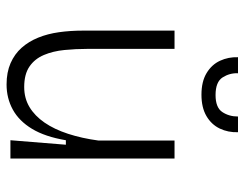

<svg xmlns="http://www.w3.org/2000/svg" viewBox="-102 -648 762 599"><g transform="rotate(90 279.5 -349.0)"><path d="M244 12Q206 12 177.5 -0.5Q149 -13 129.5 -35Q110 -57 98 -86.5Q86 -116 81 -151.5Q76 -187 76 -227V-512H133V-240Q133 -204 136.5 -168.5Q140 -133 152 -104.5Q164 -76 188 -59.5Q212 -43 252 -43Q287 -43 314.5 -59.5Q342 -76 363 -106.5Q384 -137 398 -180Q412 -223 419 -275V-512H475V-222V0H418L432 -173H418Q407 -108 382.5 -67.5Q358 -27 322.5 -7.5Q287 12 244 12ZM159 -710H209Q208 -684 222 -662Q236 -640 277 -640Q316 -640 330 -661Q344 -682 344 -710H393Q394 -679 381.5 -653Q369 -627 342.5 -611.5Q316 -596 276 -596Q235 -596 208.5 -612Q182 -628 170 -654Q158 -680 159 -710Z"/></g></svg>

Font: Bricolage Grotesque ExtraLight
Style: Regular
Weight: 250
Designer: Mathieu Triay
Foundry: Atelier Triay
Version: Version 1.000;gftools[0.9.30]